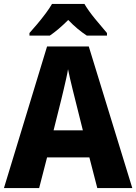

<svg xmlns="http://www.w3.org/2000/svg" viewBox="-20 -951 689 971"><path d="M472 0 432 -155H218L178 0H0L218 -716H429L649 0ZM360 -448Q355 -468 348 -496Q341 -524 334.5 -552.5Q328 -581 324 -601Q321 -581 314.5 -552.5Q308 -524 301.5 -496Q295 -468 290 -448L251 -292H399ZM407 -931Q427 -897 460.5 -856Q494 -815 521 -784V-771H419Q396 -786 372.5 -805.5Q349 -825 325 -850Q300 -825 277 -805.5Q254 -786 232 -771H129V-784Q146 -803 168 -829Q190 -855 210.5 -882.5Q231 -910 243 -931Z"/></svg>

Font: Noto Sans Arabic SemCond ExtBd
Style: Regular
Weight: 800
Width: 4
Designer: Monotype Design Team, Nadine Chahine, Nizar Qandah and Khaled Hosny
Foundry: Monotype Imaging Inc.
Version: Version 2.012; ttfautohint (v1.8.4.7-5d5b)